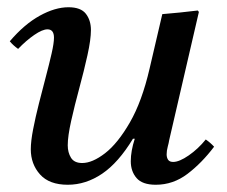

<svg xmlns="http://www.w3.org/2000/svg" viewBox="-20 -498 626 530"><path d="M393 -309 428 -459Q452 -461 477 -463.5Q502 -466 526 -469L529 -465L447 -111Q446 -104 443 -93Q440 -82 440 -72Q440 -63 444 -57Q448 -51 458 -51Q475 -51 501 -69Q527 -87 548 -113Q561 -104 571 -93Q537 -48 497.5 -18Q458 12 410 12Q373 12 357 -6.5Q341 -25 341 -53Q341 -81 352 -115H347Q307 -49 262 -18.5Q217 12 167 12Q116 12 90.5 -16.5Q65 -45 65 -86Q65 -108 71.5 -141.5Q78 -175 87.5 -212.5Q97 -250 106.5 -286Q116 -322 122.5 -350.5Q129 -379 129 -394Q129 -417 111 -417Q97 -417 74.5 -401.5Q52 -386 30 -363Q23 -368 17.5 -373Q12 -378 7 -384Q47 -431 89.5 -454.5Q132 -478 169 -478Q203 -478 217 -460Q231 -442 231 -415Q231 -389 221.5 -346Q212 -303 199 -255Q186 -207 176.5 -164.5Q167 -122 167 -97Q167 -77 176 -62.5Q185 -48 207 -48Q235 -48 270 -75Q305 -102 338.5 -160Q372 -218 393 -309Z"/></svg>

Font: Castoro
Style: Italic
Weight: 400
Italic angle: -11°
Designer: John Hudson with Paul Hanslow, assisted by Kaja Sojewska.
Foundry: Tiro Typeworks Ltd.
Version: Version 2.04